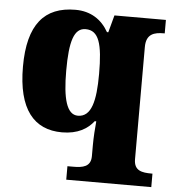

<svg xmlns="http://www.w3.org/2000/svg" viewBox="-54 -596 781 866"><g transform="rotate(5 336.5 -162.5)"><path d="M278 221H663V160H659C615 160 579 154 579 102V-406C579 -466 616 -475 659 -475H663V-536H430L409 -458H403C372 -513 322 -546 253 -546C113 -546 39 -462 39 -270C39 -77 113 10 240 10C312 10 356 -18 383 -53H390C387 -23 384 20 384 56V105C384 154 347 160 304 160H278ZM305 -71C254 -71 235 -143 235 -269C235 -403 254 -463 306 -463C366 -463 384 -404 384 -267C384 -144 366 -71 305 -71Z"/></g></svg>

Font: Noto Serif Malayalam Black
Style: Regular
Weight: 900
Designer: Indian type Foundry, Jelle Bosma, Monotype Design Team
Foundry: Monotype Imaging Inc.
Version: Version 2.104